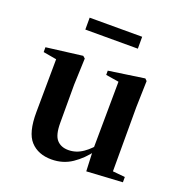

<svg xmlns="http://www.w3.org/2000/svg" viewBox="-135 -862 948 996"><g transform="rotate(20 339.0 -363.5)"><path d="M255.7 16.2Q182.1 16.2 140.2 -29.3Q98.3 -74.7 99.3 -187.9L102 -497.7L132 -475.4L28.4 -493.5V-520.2L228 -545.4L240.2 -534.8L234.7 -388.7V-177.8Q234.7 -111 257.7 -85.3Q280.7 -59.5 321.8 -59.5Q364.7 -59.5 402.5 -85.8Q440.3 -112.1 469.6 -153.8L503.2 -103H456Q418.4 -51 368.8 -17.4Q319.2 16.2 255.7 16.2ZM447.6 12.4 442.4 -109.4V-111.9L445.6 -481.6L373.7 -493.2V-516.6L570.9 -545.4L581.6 -534.8L577.6 -388.7V-35L645.6 -28.5V0.7ZM191.5 -677.1V-742.8H481.4V-677.1Z"/></g></svg>

Font: Noto Serif KR ExtraLight
Style: Regular
Weight: 200
Designer: Ryoko NISHIZUKA 西塚涼子 (kana & ideographs); Frank Grießhammer (Latin, Greek & Cyrillic); Wenlong ZHANG 张文龙 (bopomofo); San
Foundry: Adobe
Version: Version 2.002-H1;hotconv 1.1.0;makeotfexe 2.6.0